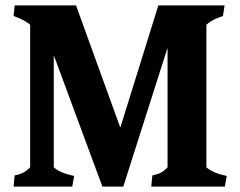

<svg xmlns="http://www.w3.org/2000/svg" viewBox="-20 -687 885 707"><path d="M91 -71V-596Q70 -614 30 -628L34 -667H260L423 -217L563 -667H807L801 -628Q762 -616 740 -596V-71Q763 -50 815 -39L808 0H537L541 -41Q560 -45 572 -51Q584 -57 597 -71V-508H596L434 0H357L179 -481H178V-71Q201 -50 253 -39L246 0H30L34 -41Q53 -45 65 -51Q77 -57 91 -71Z"/></svg>

Font: Caladea
Style: Bold
Weight: 700
Designer: Carolina Giovagnoli and Andres Torresi
Foundry: Carolina Giovagnoli & Andres Torresi
Version: Version 1.001